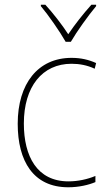

<svg xmlns="http://www.w3.org/2000/svg" viewBox="-20 -783 454 813"><path d="M258 -606H280C305 -649 352 -715 387 -757V-763H367C331 -723 296 -678 269 -638C243 -678 205 -727 172 -763H153V-757C185 -719 233 -650 258 -606ZM269 10C314 10 356 0 384 -12V-38C351 -24 310 -15 270 -15C137 -15 81 -121 81 -260C81 -416 159 -513 283 -513C316 -513 349 -507 381 -492L387 -516C356 -530 323 -538 283 -538C141 -538 55 -429 55 -259C55 -101 121 10 269 10Z"/></svg>

Font: Noto Sans Arabic UI SmCn Th
Style: Regular
Weight: 100
Width: 4
Designer: Monotype Design Team, Nadine Chahine and Nizar Qandah
Foundry: Monotype Imaging Inc.
Version: Version 2.010